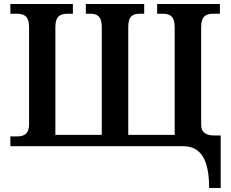

<svg xmlns="http://www.w3.org/2000/svg" viewBox="-20 -734 1159 964"><path d="M1030 210H1088V-54H1053C1018 -54 990 -67 990 -107V-598C990 -657 1018 -665 1053 -665H1084V-714H769V-665H795C829 -665 857 -657 857 -598V-57H624V-601C624 -656 651 -665 683 -665H704V-714H411V-665H433C465 -665 491 -655 491 -599V-57H258V-598C258 -657 287 -665 321 -665H346V-714H32V-665H63C97 -665 126 -657 126 -598V-112C126 -57 96 -49 63 -49H32V0H899C988 0 1030 67 1030 210Z"/></svg>

Font: Noto Serif Semi
Style: Regular
Weight: 600
Designer: Monotype Design Team
Foundry: Monotype Imaging Inc.
Version: Version 1.002